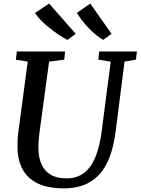

<svg xmlns="http://www.w3.org/2000/svg" viewBox="-20 -1026 773 1056"><path d="M665 -687.5 616.5 -306Q605.5 -220 581.8 -159.5Q558 -99 521.8 -61.8Q485.5 -24.5 438 -7.2Q390.5 10 332.5 10Q243 10 187 -17.5Q131 -45 104.5 -94.5Q78 -144 76.5 -208.5Q76 -227.5 76.5 -248Q77 -268.5 79.5 -290L132.5 -687.5L67.5 -697.5L72.5 -743H338L333.5 -698L250 -687L197.5 -299.5Q194 -272 192.5 -248.2Q191 -224.5 191.5 -205Q192.5 -157.5 208.8 -121.2Q225 -85 258.8 -65Q292.5 -45 346.5 -45Q402 -45 440.8 -73.8Q479.5 -102.5 504 -160.5Q528.5 -218.5 539.5 -306L589 -687L521 -698L525.5 -743H733L727.5 -698ZM593.5 -840 547.5 -806.5Q526 -819 505.2 -836.5Q484.5 -854 465.5 -874Q446.5 -894 430.5 -915Q414.5 -936 402.5 -955L476.5 -1006.5ZM396.5 -840 351 -806.5Q329 -817.5 303.2 -834.8Q277.5 -852 252 -872.5Q226.5 -893 205.5 -914.2Q184.5 -935.5 172.5 -954.5L250 -1006.5Z"/></svg>

Font: Merriweather Medium
Style: Italic
Weight: 500
Italic angle: -7.8°
Version: Version 2.101